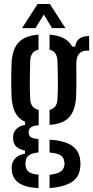

<svg xmlns="http://www.w3.org/2000/svg" viewBox="-20 -784 476 980"><path d="M176.5 176Q111 173 78.5 151.2Q46 129.5 41 92.5Q40 86.5 39.5 79Q39 71.5 40 64.5Q42 38 60.5 21.5Q79 5 107.5 0.5V-15.5Q51.5 -27 47.5 -69Q46.5 -77 46.8 -81.5Q47 -86 47.5 -92Q49 -112 65.8 -127.5Q82.5 -143 108 -146.5V-162Q74.5 -177.5 58.2 -208.8Q42 -240 39 -289.5Q37.5 -325 37.2 -351Q37 -377 37.5 -403Q38 -429 39 -464.5Q43.5 -534.5 75.5 -568.2Q107.5 -602 176.5 -607V-530.5Q136 -522 134 -473.5Q132.5 -429.5 132.2 -375.2Q132 -321 134 -279.5Q135.5 -254 146.5 -240.8Q157.5 -227.5 177.5 -223V-144.5Q150 -143 138.2 -134.2Q126.5 -125.5 126.5 -110.5V-105.5Q126.5 -91.5 137.2 -84Q148 -76.5 176.5 -74V-6Q147.5 -3.5 130.5 6.8Q113.5 17 111 39.5Q109.5 45 109.8 51.5Q110 58 111 63.5Q114 86 130.8 95.8Q147.5 105.5 176.5 107.5ZM233 -146.5V-223Q251.5 -228 261.8 -240.8Q272 -253.5 273.5 -278.5Q276 -321.5 275.5 -374.8Q275 -428 273 -476Q270 -522 233 -530.5V-607Q320 -601 348.5 -546H364Q369.5 -599.5 435 -600V-525.5H423Q398 -525.5 383.8 -509.8Q369.5 -494 369.5 -459V-433Q370 -391 370 -361.2Q370 -331.5 368.5 -289.5Q364 -219.5 333 -185.5Q302 -151.5 233 -146.5ZM233 176V108Q264.5 105 284.2 95Q304 85 308 62Q311.5 49.5 307 36.5Q303.5 14 283.5 5.5Q263.5 -3 233 -5.5V-71.5Q306.5 -66.5 345.2 -41.8Q384 -17 389.5 34.5Q390.5 41.5 390.8 50.2Q391 59 389.5 69Q384 125 340.8 148.5Q297.5 172 233 176ZM92.5 -640.5 172 -763.5H234.5L314 -640.5H245.5L203.5 -710L161.5 -640.5Z"/></svg>

Font: Big Shoulders Stencil Text SemiBold
Style: Regular
Weight: 600
Designer: Patric King
Foundry: XO Type Co
Version: Version 1.000